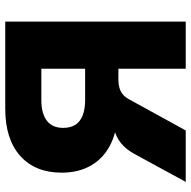

<svg xmlns="http://www.w3.org/2000/svg" viewBox="-18 -728 745 750"><g transform="rotate(-90 355.0 -352.5)"><path d="M20 0 129 -200Q152 -242 185 -262.5Q218 -283 261 -283H303L306 -265Q227 -265 171 -291.5Q115 -318 85.5 -367.5Q56 -417 56 -484Q56 -588 121.5 -646.5Q187 -705 306 -705H646V0H462V-263H417Q401 -263 387.5 -259Q374 -255 363.5 -247Q353 -239 344 -224L221 0ZM340 -393H462V-564H340Q287 -564 259 -542.5Q231 -521 231 -479Q231 -435 259 -414Q287 -393 340 -393Z"/></g></svg>

Font: Nunito Sans 12pt Black
Style: Regular
Weight: 900
Designer: Vernon Adams
Foundry: Vernon Adams
Version: Version 3.101;gftools[0.9.27]